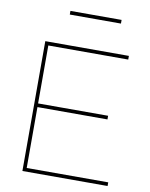

<svg xmlns="http://www.w3.org/2000/svg" viewBox="-96 -964 809 1034"><g transform="rotate(10 308.5 -447.0)"><path d="M204.1 -874V-894H483.9V-874ZM564.9 -20V0H99.1V-710H556.2V-689.9H119.1V-373H502V-353H119.1V-20Z"/></g></svg>

Font: Rawline Thin
Style: Regular
Weight: 250
Designer: Matt McInerney, Pablo Impallari, Rodrigo Fuenzalida
Foundry: Matt McInerney, Pablo Impallari, Rodrigo Fuenzalida
Version: Version 4.020;PS 004.020;hotconv 1.0.88;makeotf.lib2.5.64775